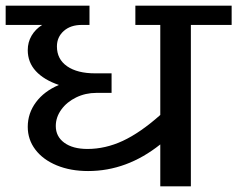

<svg xmlns="http://www.w3.org/2000/svg" viewBox="-42 -658 838 678"><path d="M776 -570H632V0H524V-148Q406 -54 269 -54Q207 -54 158.5 -74Q110 -94 83 -129.5Q56 -165 56 -210Q56 -258 85 -297Q114 -336 166 -358Q113 -376 84.5 -407Q56 -438 56 -481Q56 -509 69.5 -532Q83 -555 107 -570H-22V-638H274V-570H247Q207 -570 183 -548.5Q159 -527 159 -494Q159 -449 195 -424Q231 -399 294 -399H352V-330H298Q260 -330 227 -314Q194 -298 174.5 -271Q155 -244 155 -213Q155 -176 185 -154Q215 -132 267 -132Q330 -132 391.5 -160.5Q453 -189 524 -252V-570H436V-638H776Z"/></svg>

Font: Amiko SemiBold
Style: Regular
Weight: 600
Designer: Pablo Impallari, Rodrigo Fuenzalida, Andres Torresi
Foundry: Impallari Type
Version: Version 1.001; ttfautohint (v1.3)